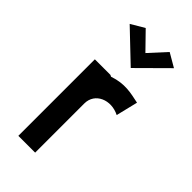

<svg xmlns="http://www.w3.org/2000/svg" viewBox="-241 -829 889 889"><g transform="rotate(45 203.5 -385.0)"><path d="M190 0V-322C190 -392 267 -424 334 -390L360 -497C307 -508 260 -521 190 -497L182 -501H80V0ZM368 -731 301 -770 225 -687 144 -770 78 -731 226 -590Z"/></g></svg>

Font: Advent Pro
Style: Bold
Weight: 700
Designer: Andreas Kalpakidis
Foundry: Andreas Kalpakidis
Version: Version 2.002 2008